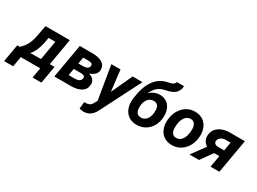

<svg xmlns="http://www.w3.org/2000/svg" viewBox="-108 -1567 3468 2589"><g transform="rotate(30 1626.0 -273.0)"><path d="M22.9 -112.8Q75.2 -158.7 105.7 -215.8Q136.2 -272.9 150.9 -350.1L185.1 -528.3H563.5L491.7 -113.8H565.4L518.1 158.7H380.4L407.7 0H105.5L77.6 158.7H-63L-15.6 -113.3ZM188 -111.3 354 -113.8 405.8 -411.6H300.3L283.7 -319.3Q255.4 -185.5 188 -111.3Z M627.4 0 719.2 -528.3 925.8 -527.8Q1001.5 -525.9 1050.3 -503.4Q1127.9 -467.8 1125 -384.8Q1122.1 -308.6 1013.7 -267.6Q1059.6 -255.4 1085.2 -225.8Q1110.8 -196.3 1109.9 -154.8Q1107.4 -79.1 1048.6 -39.6Q989.7 0 884.3 0ZM803.7 -219.2 785.2 -112.8 886.7 -112.3Q965.3 -114.7 976.6 -168Q986.3 -216.3 921.9 -218.8ZM819.8 -314 896.5 -313.5Q974.6 -316.4 983.9 -364.7Q988.8 -387.2 975.6 -400.1Q962.4 -413.1 922.9 -414.6L837.4 -415Z M1391.1 -201.2 1542 -528.3H1695.3L1386.2 79.6Q1353 149.4 1308.3 182.1Q1263.7 214.8 1205.1 214.8Q1182.1 214.8 1138.7 204.6L1148.9 97.2L1168 98.1Q1235.4 100.1 1266.6 48.8L1296.9 -7.3L1210.4 -528.3H1353Z M1989.3 -498.5Q2050.8 -497.6 2095.2 -466.3Q2139.6 -435.1 2160.9 -378.7Q2182.1 -322.3 2176.3 -252.9Q2165 -130.4 2089.4 -58.8Q2013.7 12.7 1903.8 10.7Q1833.5 8.8 1783.2 -26.6Q1732.9 -62 1710 -125Q1687 -188 1695.3 -262.7L1696.8 -272.9L1696.3 -274.9L1698.7 -290Q1722.2 -466.3 1794.4 -568.8Q1866.7 -671.4 1988.3 -696.8L2024.4 -704.1Q2086.9 -717.8 2095.7 -760.7L2207.5 -761.2Q2204.6 -690.4 2160.6 -648.7Q2116.7 -606.9 2010.7 -586.9Q1948.2 -575.2 1904.8 -539.1Q1861.3 -502.9 1829.1 -432.6Q1900.9 -500.5 1989.3 -498.5ZM1956.1 -385.7Q1892.6 -386.7 1857.4 -331.8Q1822.3 -276.9 1828.6 -193.4Q1831.1 -151.9 1851.8 -128.2Q1872.6 -104.5 1910.6 -103Q1960.9 -101.6 1994.9 -138.4Q2028.8 -175.3 2037.6 -242.7Q2040.5 -274.9 2038.6 -299.8Q2031.2 -383.3 1956.1 -385.7Z M2518.1 -538.1Q2587.9 -537.1 2638.4 -502.2Q2689 -467.3 2712.6 -406Q2736.3 -344.7 2729.5 -270Q2718.3 -144 2641.8 -66.2Q2565.4 11.7 2453.1 9.8Q2384.3 8.8 2334 -25.6Q2283.7 -60.1 2259.8 -121.1Q2235.8 -182.1 2242.7 -255.9Q2255.4 -386.7 2331.5 -463.9Q2407.7 -541 2518.1 -538.1ZM2378.9 -205.6Q2379.9 -158.7 2400.9 -131.6Q2421.9 -104.5 2460 -103.5Q2523.4 -101.6 2559.6 -161.9Q2595.7 -222.2 2593.3 -320.3Q2591.3 -367.2 2570.6 -395.3Q2549.8 -423.3 2511.2 -424.3Q2449.7 -426.3 2412.8 -366.5Q2376 -306.6 2378.9 -205.6Z M3289.1 -528.3 3197.3 0H3059.6L3091.8 -182.6H3010.3L2879.9 0H2731.4L2885.3 -209Q2848.6 -231.9 2829.8 -268.1Q2811 -304.2 2813.5 -347.2Q2816.4 -402.8 2848.1 -443.6Q2879.9 -484.4 2934.1 -506.6Q2988.3 -528.8 3053.7 -528.8ZM2949.7 -343.3Q2944.3 -317.4 2961.4 -300Q2978.5 -282.7 3008.8 -281.7L3108.4 -281.2L3131.8 -415L3051.8 -415.5Q3010.3 -413.1 2982.9 -393.3Q2955.6 -373.5 2949.7 -343.3Z"/></g></svg>

Font: RobotoInd
Style: Bold Italic
Weight: 700
Italic angle: -12°
Designer: Google
Version: Version 2.001150; 2014